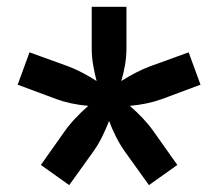

<svg xmlns="http://www.w3.org/2000/svg" viewBox="-20 -640 639 562"><path d="M182.6 -98.1 99.6 -157.2 169.4 -255.9Q183.6 -275.9 201.2 -294.4Q218.8 -313 238.3 -330.1Q185.1 -335 144.5 -350.1L31.7 -392.1L66.4 -486.8L179.7 -445.8Q219.7 -430.7 262.7 -402.8Q256.8 -425.8 252.7 -449.5Q248.5 -473.1 248.5 -499V-620.1H350.1V-499Q350.1 -473.1 345.9 -449.5Q341.8 -425.8 335 -402.8Q378.9 -430.7 418.9 -445.8L532.2 -486.8L566.9 -392.1L454.1 -350.1Q413.1 -335 359.9 -330.1Q379.9 -313 397.5 -294.4Q415 -275.9 429.2 -255.9L499 -157.2L416 -98.1L345.2 -196.8Q331.1 -216.8 319.6 -239.5Q308.1 -262.2 299.3 -286.1Q290.5 -263.2 279.1 -240Q267.6 -216.8 253.4 -196.8Z"/></svg>

Font: UDEV Gothic 35
Style: Bold
Weight: 700
Version: v2.1.0; ttfautohint (v1.8.4.7-5d5b-dirty) -l 6 -r 45 -G 200 